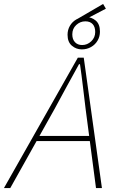

<svg xmlns="http://www.w3.org/2000/svg" viewBox="-28 -952 648 972"><path d="M374 -838 360 -854 494 -932 508 -908ZM-8 0 366 -660H396L488 0H458L406 -396Q399 -452 392 -512Q385 -572 377 -627H372Q339 -568 309.5 -513.5Q280 -459 248 -400L24 0ZM150 -238 158 -264H438L437 -238ZM386 -702Q358 -702 336 -720.5Q314 -739 314 -776Q314 -801 326 -821.5Q338 -842 359 -854Q380 -866 406 -866Q435 -866 456.5 -848Q478 -830 478 -792Q478 -767 466 -746.5Q454 -726 433 -714Q412 -702 386 -702ZM388 -724Q414 -724 434 -743Q454 -762 454 -790Q454 -816 441 -830Q428 -844 404 -844Q378 -844 358 -825.5Q338 -807 338 -778Q338 -753 351.5 -738.5Q365 -724 388 -724Z"/></svg>

Font: Source Code Pro ExtraLight ExtraLight
Style: Italic
Weight: 250
Italic angle: -11°
Monospace: yes
Version: Version 1.016;hotconv 1.0.116;makeotfexe 2.5.65601